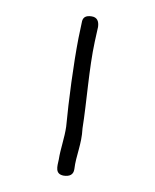

<svg xmlns="http://www.w3.org/2000/svg" viewBox="-20 -679 190 235"><path d="M58 -464C65 -463 70 -465 71 -472C73 -489 80 -502 81 -522C86 -553 89 -596 96 -628L100 -646C101 -653 99 -658 92 -659C85 -660 81 -658 80 -651L76 -632C70 -601 64 -556 61 -524C59 -510 54 -497 52 -484C50 -475 47 -466 58 -464Z"/></svg>

Font: Electronic
Style: Thn
Weight: 100
Version: Version 1.011